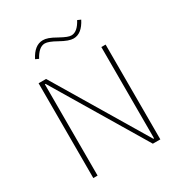

<svg xmlns="http://www.w3.org/2000/svg" viewBox="-197 -1000 1075 1140"><g transform="rotate(-30 341.0 -430.0)"><path d="M541.5 -23.9H536.6L162.6 -649.9H111.3V0H140.6V-626H145.5L519.5 0H570.8V-649.9H541.5ZM186.5 -773.9C208.5 -815.4 233.4 -836.4 260.7 -836.4C277.8 -836.4 303.2 -826.7 336.9 -807.6C376.5 -785.6 403.3 -775.9 425.3 -775.9C462.9 -775.9 494.1 -800.8 519.5 -850.6L497.1 -860.4C475.1 -818.8 450.7 -798.3 423.3 -798.3C407.2 -798.3 387.7 -805.7 349.1 -826.7C305.7 -851.6 281.7 -858.9 260.3 -858.9C221.7 -858.9 189.9 -834 164.6 -784.2Z"/></g></svg>

Font: Estedad Thin
Style: Regular
Weight: 100
Designer: Amin Abedi
Version: Version 7.3